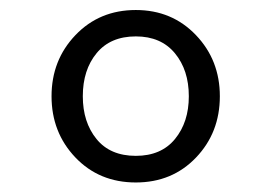

<svg xmlns="http://www.w3.org/2000/svg" viewBox="-20 -726 556 393"><path d="M258 -352.5Q183 -352.5 134.2 -403.8Q85.5 -455 85.5 -529Q85.5 -603 134.5 -654.2Q183.5 -705.5 258 -705.5Q332 -705.5 381 -654.2Q430 -603 430 -529Q430 -454.5 381.2 -403.5Q332.5 -352.5 258 -352.5ZM149.5 -529Q149.5 -476 177.5 -441.5Q205.5 -407 258 -407Q310 -407 338.2 -441.5Q366.5 -476 366.5 -529Q366.5 -582.5 338 -617Q309.5 -651.5 258 -651.5Q206 -651.5 177.8 -617.2Q149.5 -583 149.5 -529Z"/></svg>

Font: HK Grotesk Medium
Style: Regular
Weight: 500
Designer: Alfredo Marco Pradil
Foundry: Hanken Design Co.
Version: Version 3.001;FEAKit 1.0